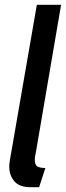

<svg xmlns="http://www.w3.org/2000/svg" viewBox="-20 -770 274 800"><path d="M107 10Q60.5 10 39.5 -15Q18.5 -40 18.5 -76Q18.5 -87 21.2 -103Q24 -119 31 -159L133.5 -750H234.5L132 -150Q128 -128 126.5 -120.5Q125 -113 125 -105Q125 -82.5 136.2 -76.2Q147.5 -70 169 -70L143 10Z"/></svg>

Font: Cabin Condensed Medium
Style: Italic
Weight: 500
Width: 3
Italic angle: -10°
Designer: Pablo Impallari
Foundry: Pablo Impallari. http://www.impallari.com Igino Marini. http://www.ikern.com
Version: Version 3.001; ttfautohint (v1.8.3)